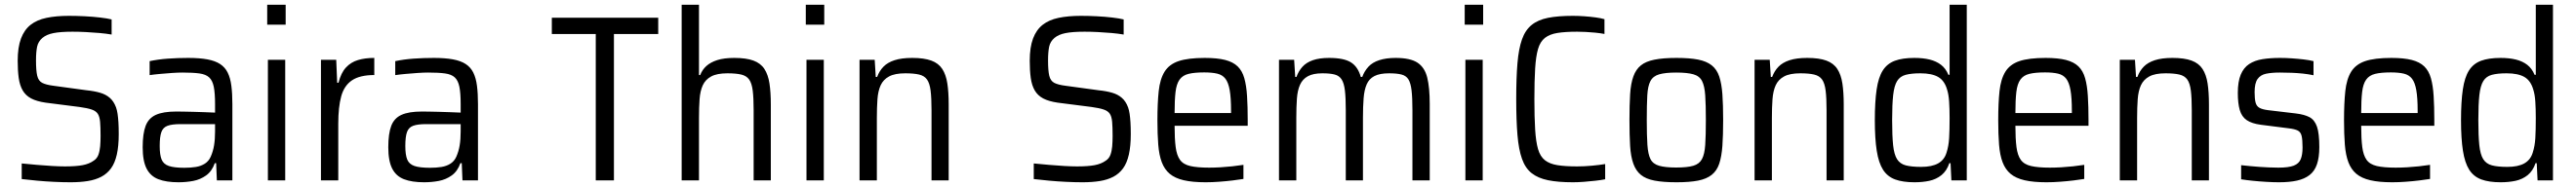

<svg xmlns="http://www.w3.org/2000/svg" viewBox="-20 -763 10875 791"><path d="M277.7 8Q245.7 8 208.8 6.2Q172 4.5 136.7 1.2Q101.3 -2.1 71.7 -5.6V-71.6Q102.8 -68.6 136.3 -65.6Q169.7 -62.6 200.5 -60.9Q231.3 -59.1 254.2 -59.1Q300.7 -59.1 328.8 -64.4Q356.8 -69.7 375.8 -83.5Q389.6 -92.4 395.4 -108.2Q401.2 -124 402.9 -144.3Q404.6 -164.6 404.6 -188.4Q404.6 -225.1 402.6 -247.7Q400.6 -270.3 392.5 -282.2Q384.4 -294 366.5 -299.9Q348.6 -305.9 316.3 -310.4L172.4 -328.8Q134.4 -334.4 111.3 -346.7Q88.2 -359.1 75.8 -380.5Q63.4 -401.9 59 -433.3Q54.7 -464.7 54.7 -505.8Q54.7 -563.1 68.6 -600Q82.5 -636.9 109.2 -658Q135.8 -679 176.4 -687.5Q217 -696 270.8 -696Q303.8 -696 338.1 -694.2Q372.5 -692.5 402.6 -688.9Q432.7 -685.4 451.3 -680.8V-616.9Q428.3 -620.9 400.2 -623.4Q372.1 -625.9 342.4 -627.4Q312.7 -628.9 286.2 -628.9Q235.6 -628.9 205.9 -623Q176.3 -617.1 159.5 -602.9Q141.3 -587.7 136.6 -565.1Q132 -542.5 132 -507Q132 -464.3 137.1 -442.7Q142.2 -421 158.2 -412.6Q174.3 -404.2 206.1 -400.2L345.4 -381.2Q378.4 -377.8 402.7 -370.7Q426.9 -363.7 443.6 -349.1Q460.4 -334.6 470 -308.7Q474.1 -297 476.4 -281.6Q478.7 -266.2 480 -245.3Q481.3 -224.4 481.3 -195.6Q481.3 -145.2 473.2 -109.2Q465.1 -73.3 448.7 -50.8Q432.3 -28.3 407.7 -15.3Q383 -2.4 350.5 2.8Q318 8 277.7 8Z M733.4 8Q682.2 8 648.7 -4.9Q615.2 -17.8 598.8 -50.1Q582.4 -82.4 582.4 -140.2Q582.4 -197.8 594.9 -230.7Q607.5 -263.5 638.3 -277.3Q669.1 -291.2 723.7 -291.2Q735.6 -291.2 754 -290.9Q772.5 -290.7 796.2 -290Q819.8 -289.2 843.5 -288.5Q867.2 -287.7 888 -286.7V-321.8Q888 -369.1 882.6 -395.9Q877.1 -422.7 863 -435.7Q848.9 -448.7 821.7 -452.4Q794.4 -456.1 750.9 -456.1Q732 -456.1 706.9 -454.4Q681.8 -452.7 656.8 -450.4Q631.8 -448.2 611.8 -445.3V-504.4Q647.7 -512 689 -515Q730.4 -518 774.3 -518Q822.1 -518 855.3 -511.9Q888.4 -505.8 909.2 -492.2Q930.1 -478.6 941.3 -456Q952.6 -433.4 956.8 -400.3Q961.1 -367.3 961.1 -322.9V0H895.6L892.6 -72.8H886.9Q874.9 -38.7 850.5 -21.1Q826.1 -3.5 795.8 2.3Q765.5 8 733.4 8ZM758.3 -53.3Q785.3 -53.3 807 -56.8Q828.7 -60.3 845 -70.8Q861.4 -81.4 869.7 -100.3Q879.6 -122.7 883.8 -148.2Q888 -173.6 888 -207.3V-238H742.4Q706.6 -238 687.5 -231Q668.5 -224.1 661.4 -204.5Q654.3 -184.8 654.3 -145.6Q654.3 -107.8 662.4 -88.1Q670.5 -68.5 693 -60.9Q715.6 -53.3 758.3 -53.3Z M1108.2 -658.6V-743H1186.1V-658.6ZM1111.1 0V-510H1184.2V0Z M1335.1 0V-510H1399.6L1403.6 -413.2H1409.3Q1419.8 -454.9 1440.7 -477.5Q1461.6 -500.1 1491.5 -509Q1521.4 -518 1560.3 -518V-445.6Q1499.6 -445.6 1466.4 -423.4Q1433.3 -401.2 1420.7 -355.8Q1408.2 -310.4 1408.2 -239.4V0Z M1770.4 8Q1719.2 8 1685.7 -4.9Q1652.2 -17.8 1635.8 -50.1Q1619.4 -82.4 1619.4 -140.2Q1619.4 -197.8 1631.9 -230.7Q1644.5 -263.5 1675.3 -277.3Q1706.1 -291.2 1760.7 -291.2Q1772.6 -291.2 1791 -290.9Q1809.5 -290.7 1833.2 -290Q1856.8 -289.2 1880.5 -288.5Q1904.2 -287.7 1925 -286.7V-321.8Q1925 -369.1 1919.6 -395.9Q1914.1 -422.7 1900 -435.7Q1885.9 -448.7 1858.7 -452.4Q1831.4 -456.1 1787.9 -456.1Q1769 -456.1 1743.9 -454.4Q1718.8 -452.7 1693.8 -450.4Q1668.8 -448.2 1648.8 -445.3V-504.4Q1684.7 -512 1726 -515Q1767.4 -518 1811.3 -518Q1859.1 -518 1892.3 -511.9Q1925.4 -505.8 1946.2 -492.2Q1967.1 -478.6 1978.3 -456Q1989.6 -433.4 1993.8 -400.3Q1998.1 -367.3 1998.1 -322.9V0H1932.6L1929.6 -72.8H1923.9Q1911.9 -38.7 1887.5 -21.1Q1863.1 -3.5 1832.8 2.3Q1802.5 8 1770.4 8ZM1795.3 -53.3Q1822.3 -53.3 1844 -56.8Q1865.7 -60.3 1882 -70.8Q1898.4 -81.4 1906.7 -100.3Q1916.6 -122.7 1920.8 -148.2Q1925 -173.6 1925 -207.3V-238H1779.4Q1743.6 -238 1724.5 -231Q1705.5 -224.1 1698.4 -204.5Q1691.3 -184.8 1691.3 -145.6Q1691.3 -107.8 1699.4 -88.1Q1707.5 -68.5 1730 -60.9Q1752.6 -53.3 1795.3 -53.3Z M2495.4 0V-619.2H2309.9V-688H2759.1V-619.2H2572.1V0Z M2858.1 0V-743H2931.2V-445.4H2936.3Q2944.9 -468.1 2962.5 -483.9Q2980.1 -499.8 3008.6 -508.9Q3037.1 -518 3080.4 -518Q3130.6 -518 3161.2 -506.7Q3191.8 -495.4 3207.4 -471.3Q3223.1 -447.3 3228.8 -410.1Q3234.5 -372.9 3234.5 -321.1V0H3162V-296.5Q3162 -348.7 3158.1 -379.8Q3154.2 -410.8 3143 -426.7Q3131.7 -442.5 3109.4 -447.7Q3087 -452.9 3051.2 -452.9Q3007.2 -452.9 2982.8 -439.7Q2958.3 -426.5 2947.2 -402.2Q2936.2 -377.9 2933.7 -343.1Q2931.2 -308.3 2931.2 -264.5V0Z M3382.2 -658.6V-743H3460.1V-658.6ZM3385.1 0V-510H3458.2V0Z M3609.1 0V-510H3673.1L3677.6 -437.6H3683.3Q3692.9 -463.2 3710.2 -481Q3727.5 -498.8 3757.1 -508.4Q3786.6 -518 3831.4 -518Q3881.6 -518 3912.2 -506.7Q3942.8 -495.4 3958.4 -471.3Q3974.1 -447.3 3979.8 -410.1Q3985.5 -372.9 3985.5 -321.1V0H3913V-296.5Q3913 -348.7 3909.1 -379.8Q3905.2 -410.8 3894 -426.7Q3882.7 -442.5 3860.4 -447.7Q3838 -452.9 3802.2 -452.9Q3758.2 -452.9 3733.8 -439.7Q3709.3 -426.5 3698.2 -402.2Q3687.2 -377.9 3684.7 -343.1Q3682.2 -308.3 3682.2 -264.5V0Z M4550.7 8Q4518.7 8 4481.8 6.2Q4445 4.5 4409.7 1.2Q4374.3 -2.1 4344.7 -5.6V-71.6Q4375.8 -68.6 4409.3 -65.6Q4442.7 -62.6 4473.5 -60.9Q4504.3 -59.1 4527.2 -59.1Q4573.7 -59.1 4601.8 -64.4Q4629.8 -69.7 4648.8 -83.5Q4662.6 -92.4 4668.4 -108.2Q4674.2 -124 4675.9 -144.3Q4677.6 -164.6 4677.6 -188.4Q4677.6 -225.1 4675.6 -247.7Q4673.6 -270.3 4665.5 -282.2Q4657.4 -294 4639.5 -299.9Q4621.6 -305.9 4589.3 -310.4L4445.4 -328.8Q4407.4 -334.4 4384.3 -346.7Q4361.2 -359.1 4348.8 -380.5Q4336.4 -401.9 4332 -433.3Q4327.7 -464.7 4327.7 -505.8Q4327.7 -563.1 4341.6 -600Q4355.5 -636.9 4382.2 -658Q4408.8 -679 4449.4 -687.5Q4490 -696 4543.8 -696Q4576.8 -696 4611.1 -694.2Q4645.5 -692.5 4675.6 -688.9Q4705.7 -685.4 4724.3 -680.8V-616.9Q4701.3 -620.9 4673.2 -623.4Q4645.1 -625.9 4615.4 -627.4Q4585.7 -628.9 4559.2 -628.9Q4508.6 -628.9 4478.9 -623Q4449.3 -617.1 4432.5 -602.9Q4414.3 -587.7 4409.6 -565.1Q4405 -542.5 4405 -507Q4405 -464.3 4410.1 -442.7Q4415.2 -421 4431.2 -412.6Q4447.3 -404.2 4479.1 -400.2L4618.4 -381.2Q4651.4 -377.8 4675.7 -370.7Q4699.9 -363.7 4716.6 -349.1Q4733.4 -334.6 4743 -308.7Q4747.1 -297 4749.4 -281.6Q4751.7 -266.2 4753 -245.3Q4754.3 -224.4 4754.3 -195.6Q4754.3 -145.2 4746.2 -109.2Q4738.1 -73.3 4721.7 -50.8Q4705.3 -28.3 4680.7 -15.3Q4656 -2.4 4623.5 2.8Q4591 8 4550.7 8Z M5070.2 8Q5014.8 8 4977.9 -0.6Q4940.9 -9.2 4918.8 -27.8Q4896.8 -46.3 4885.3 -76.6Q4873.8 -106.9 4870.3 -151.1Q4866.8 -195.3 4866.8 -254Q4866.8 -326.8 4872.2 -377.3Q4877.5 -427.8 4896.8 -459.4Q4916.2 -490.9 4956.2 -504.5Q4996.3 -518 5066.7 -518Q5119.5 -518 5152.9 -509.4Q5186.3 -500.8 5205.7 -482Q5225 -463.1 5233.7 -432.1Q5242.5 -401 5245.2 -356.8Q5248 -312.7 5248 -255.5V-231H4939.3Q4939.3 -176.4 4943.8 -141.2Q4948.3 -106.1 4962.1 -86.8Q4976 -67.5 5005.5 -60.7Q5034.9 -53.9 5085 -53.9Q5107.3 -53.9 5132.4 -55.3Q5157.4 -56.8 5182.9 -59.5Q5208.3 -62.3 5230 -65.7V-6.1Q5211.9 -3.1 5185.1 0.2Q5158.3 3.5 5128.2 5.7Q5098.2 8 5070.2 8ZM5177.7 -266.3V-294.4Q5177.7 -349.1 5172 -381.4Q5166.4 -413.7 5153.9 -430Q5141.4 -446.3 5119.3 -451.5Q5097.2 -456.7 5064.3 -456.7Q5022.7 -456.7 4998 -450.5Q4973.3 -444.4 4960.3 -426.2Q4947.3 -408 4943.3 -374.1Q4939.3 -340.2 4939.3 -284.8H5196.7Z M5380.1 0V-510H5444.1L5448.6 -437.6H5453.7Q5462.9 -462.6 5479.2 -480.7Q5495.6 -498.8 5523.2 -508.4Q5550.8 -518 5591.7 -518Q5653.8 -518 5683.6 -499.4Q5713.5 -480.7 5725.5 -437.6H5731.6Q5740.8 -462.5 5757.8 -480.9Q5774.8 -499.3 5803.7 -508.6Q5832.6 -518 5872.6 -518Q5934.8 -518 5965.2 -497.7Q5995.5 -477.4 6006 -434.9Q6016.5 -392.5 6016.5 -323.8V0H5943.5V-296.5Q5943.5 -349.8 5939.8 -380.9Q5936.1 -411.9 5926.4 -427.5Q5916.6 -443 5896.9 -447.9Q5877.3 -452.9 5844.9 -452.9Q5805.4 -452.9 5782.8 -441.2Q5760.3 -429.5 5750.2 -405.9Q5740.1 -382.4 5737.4 -347.3Q5734.6 -312.3 5734.6 -264.5V0H5662.1V-296.5Q5662.1 -349.3 5658.4 -380.3Q5654.7 -411.4 5644.4 -427.2Q5634.2 -443 5614.8 -447.9Q5595.4 -452.9 5563.5 -452.9Q5524.4 -452.9 5501.9 -440.5Q5479.4 -428.1 5468.8 -404.3Q5458.2 -380.6 5455.7 -345.5Q5453.2 -310.5 5453.2 -264.5V0Z M6164.2 -658.6V-743H6242.1V-658.6ZM6167.1 0V-510H6240.2V0Z M6621.2 8Q6558.4 8 6516 -0.7Q6473.7 -9.3 6446.9 -30.5Q6420 -51.7 6406.1 -91Q6392.1 -130.3 6386.9 -192.4Q6381.7 -254.5 6381.7 -344Q6381.7 -434 6386.9 -495.6Q6392.1 -557.2 6406.1 -596.5Q6420 -635.8 6446.9 -657.5Q6473.7 -679.2 6516 -687.6Q6558.4 -696 6621.2 -696Q6644.3 -696 6668.9 -694.2Q6693.5 -692.5 6716.4 -689.4Q6739.3 -686.4 6754.3 -681.8V-619.4Q6735.6 -622.9 6715.1 -624.9Q6694.5 -626.9 6675.1 -627.9Q6655.7 -628.9 6638.9 -628.9Q6588.3 -628.9 6555.7 -623.6Q6523 -618.4 6503 -602.8Q6483 -587.1 6473.9 -556.1Q6464.8 -525.2 6461.6 -473.4Q6458.4 -421.7 6458.4 -344Q6458.4 -266.9 6461.6 -215.1Q6464.8 -163.4 6473.9 -132.1Q6483 -100.9 6503 -85.2Q6523 -69.6 6555.7 -64.4Q6588.3 -59.1 6638.9 -59.1Q6668.4 -59.1 6701.1 -62.1Q6733.8 -65.1 6757.3 -69.1V-4.7Q6740.3 -1.2 6716.6 1.4Q6693 3.9 6668.4 6Q6643.7 8 6621.2 8Z M7058.5 8Q7002.3 8 6965.7 1Q6929 -6.1 6908 -23.4Q6886.9 -40.7 6876.2 -70.7Q6865.4 -100.7 6862.6 -145.9Q6859.8 -191.2 6859.8 -255.1Q6859.8 -319 6862.6 -364.2Q6865.4 -409.4 6876.2 -439.4Q6886.9 -469.4 6908 -486.4Q6929 -503.5 6965.7 -510.7Q7002.3 -518 7058.5 -518Q7113.5 -518 7149.4 -511Q7185.3 -504 7207.1 -486.7Q7228.9 -469.4 7238.9 -439.4Q7248.9 -409.4 7252.2 -364.2Q7255.4 -319 7255.4 -255.1Q7255.4 -191.2 7252.2 -145.9Q7248.9 -100.7 7238.9 -70.7Q7228.9 -40.7 7207.1 -23.4Q7185.3 -6.1 7149.4 1Q7113.5 8 7058.5 8ZM7056.9 -54.4Q7104 -54.4 7129.2 -61.8Q7154.5 -69.2 7165.7 -89.6Q7177 -110.1 7179.7 -150.2Q7182.4 -190.2 7182.4 -255.1Q7182.4 -319.4 7179.7 -359.4Q7177 -399.4 7166.2 -420.4Q7155.5 -441.4 7129.7 -448.7Q7104 -456.1 7057.4 -456.1Q7011.8 -456.1 6985.8 -448.7Q6959.8 -441.4 6948.5 -420.4Q6937.3 -399.4 6935.1 -359.4Q6932.9 -319.4 6932.9 -254.5Q6932.9 -190.2 6935.6 -150.2Q6938.3 -110.1 6948.8 -89.6Q6959.4 -69.2 6985.3 -61.8Q7011.3 -54.4 7056.9 -54.4Z M7388.1 0V-510H7452.1L7456.6 -437.6H7462.3Q7471.9 -463.2 7489.2 -481Q7506.5 -498.8 7536.1 -508.4Q7565.6 -518 7610.4 -518Q7660.6 -518 7691.2 -506.7Q7721.8 -495.4 7737.4 -471.3Q7753.1 -447.3 7758.8 -410.1Q7764.5 -372.9 7764.5 -321.1V0H7692V-296.5Q7692 -348.7 7688.1 -379.8Q7684.2 -410.8 7673 -426.7Q7661.7 -442.5 7639.4 -447.7Q7617 -452.9 7581.2 -452.9Q7537.2 -452.9 7512.8 -439.7Q7488.3 -426.5 7477.2 -402.2Q7466.2 -377.9 7463.7 -343.1Q7461.2 -308.3 7461.2 -264.5V0Z M8063.4 8Q8014 8 7981.4 -4Q7948.8 -16.1 7930.4 -45.1Q7911.9 -74.2 7903.9 -125.1Q7895.8 -176.1 7895.8 -254.5Q7895.8 -332.8 7903.4 -384.3Q7910.9 -435.8 7929.4 -464.9Q7947.8 -493.9 7980.4 -506Q8012.9 -518 8062.4 -518Q8099.4 -518 8127.4 -511.1Q8155.4 -504.2 8175.4 -488.8Q8195.3 -473.4 8206.4 -446.6H8211.5V-743H8284V0H8219L8215.5 -72.8H8210.4Q8199.4 -40.2 8177.3 -22.3Q8155.1 -4.5 8126.1 1.8Q8097.1 8 8063.4 8ZM8091.5 -57.1Q8136.5 -57.1 8162.9 -71.8Q8189.2 -86.5 8198.6 -117.4Q8207.5 -145.3 8209.5 -178.5Q8211.5 -211.6 8211.5 -263Q8211.5 -302.5 8209.5 -333Q8207.5 -363.5 8201 -383.7Q8190.3 -421.5 8163.7 -437.2Q8137 -452.9 8088.1 -452.9Q8049.8 -452.9 8026 -446.5Q8002.2 -440.1 7990 -420.4Q7977.7 -400.7 7973.3 -361.2Q7968.9 -321.8 7968.9 -255Q7968.9 -188.8 7973 -149Q7977.2 -109.3 7989.7 -89.6Q8002.2 -69.9 8026.4 -63.5Q8050.7 -57.1 8091.5 -57.1Z M8620.2 8Q8564.8 8 8527.9 -0.6Q8490.9 -9.2 8468.8 -27.8Q8446.8 -46.3 8435.3 -76.6Q8423.8 -106.9 8420.3 -151.1Q8416.8 -195.3 8416.8 -254Q8416.8 -326.8 8422.2 -377.3Q8427.5 -427.8 8446.8 -459.4Q8466.2 -490.9 8506.2 -504.5Q8546.3 -518 8616.7 -518Q8669.5 -518 8702.9 -509.4Q8736.3 -500.8 8755.7 -482Q8775 -463.1 8783.7 -432.1Q8792.5 -401 8795.2 -356.8Q8798 -312.7 8798 -255.5V-231H8489.3Q8489.3 -176.4 8493.8 -141.2Q8498.3 -106.1 8512.1 -86.8Q8526 -67.5 8555.5 -60.7Q8584.9 -53.9 8635 -53.9Q8657.3 -53.9 8682.4 -55.3Q8707.4 -56.8 8732.9 -59.5Q8758.3 -62.3 8780 -65.7V-6.1Q8761.9 -3.1 8735.1 0.2Q8708.3 3.5 8678.2 5.7Q8648.2 8 8620.2 8ZM8727.7 -266.3V-294.4Q8727.7 -349.1 8722 -381.4Q8716.4 -413.7 8703.9 -430Q8691.4 -446.3 8669.3 -451.5Q8647.2 -456.7 8614.3 -456.7Q8572.7 -456.7 8548 -450.5Q8523.3 -444.4 8510.3 -426.2Q8497.3 -408 8493.3 -374.1Q8489.3 -340.2 8489.3 -284.8H8746.7Z M8930.1 0V-510H8994.1L8998.6 -437.6H9004.3Q9013.9 -463.2 9031.2 -481Q9048.5 -498.8 9078.1 -508.4Q9107.6 -518 9152.4 -518Q9202.6 -518 9233.2 -506.7Q9263.8 -495.4 9279.4 -471.3Q9295.1 -447.3 9300.8 -410.1Q9306.5 -372.9 9306.5 -321.1V0H9234V-296.5Q9234 -348.7 9230.1 -379.8Q9226.2 -410.8 9215 -426.7Q9203.7 -442.5 9181.4 -447.7Q9159 -452.9 9123.2 -452.9Q9079.2 -452.9 9054.8 -439.7Q9030.3 -426.5 9019.2 -402.2Q9008.2 -377.9 9005.7 -343.1Q9003.2 -308.3 9003.2 -264.5V0Z M9602.1 8Q9578 8 9548.6 6.2Q9519.3 4.5 9491.7 1.7Q9464 -1.1 9442.4 -4.6V-64.3Q9461.9 -62.3 9481.3 -60.3Q9500.7 -58.3 9520 -57.1Q9539.3 -55.9 9559.1 -54.9Q9579 -53.9 9599.3 -53.9Q9642.9 -53.9 9664.6 -62.4Q9686.4 -70.9 9694 -89.7Q9701.7 -108.6 9701.7 -139Q9701.7 -172.3 9697.7 -188.4Q9693.8 -204.6 9681.2 -211Q9668.6 -217.3 9642.9 -220.3L9525.3 -235.3Q9487.3 -240.3 9466.1 -254.8Q9444.8 -269.2 9436.6 -297.7Q9428.4 -326.1 9428.4 -369.7Q9428.4 -417.7 9440.7 -447.2Q9452.9 -476.7 9476.3 -492.1Q9499.6 -507.4 9532.4 -512.7Q9565.2 -518 9606.8 -518Q9631 -518 9656.4 -516.2Q9681.8 -514.5 9705.9 -511.7Q9730 -508.9 9748 -504.4V-444.7Q9726.6 -449.2 9703.6 -451.7Q9680.5 -454.1 9656.3 -455.1Q9632.1 -456.1 9605.9 -456.1Q9571.5 -456.1 9547.8 -451.2Q9524.2 -446.3 9511.7 -428.7Q9499.3 -411.1 9499.3 -373.5Q9499.3 -344.6 9503.4 -329.2Q9507.5 -313.8 9519.8 -306.9Q9532.1 -300 9556.3 -297L9674.2 -283Q9710.1 -278.6 9731.4 -267.2Q9752.6 -255.8 9762.6 -227.2Q9772.5 -198.6 9772.5 -141.2Q9772.5 -96.9 9762.4 -67.8Q9752.3 -38.6 9731 -22.3Q9709.6 -6 9678.1 1Q9646.5 8 9602.1 8Z M10080.2 8Q10024.8 8 9987.9 -0.6Q9950.9 -9.2 9928.8 -27.8Q9906.8 -46.3 9895.3 -76.6Q9883.8 -106.9 9880.3 -151.1Q9876.8 -195.3 9876.8 -254Q9876.8 -326.8 9882.2 -377.3Q9887.5 -427.8 9906.8 -459.4Q9926.2 -490.9 9966.2 -504.5Q10006.3 -518 10076.7 -518Q10129.5 -518 10162.9 -509.4Q10196.3 -500.8 10215.7 -482Q10235 -463.1 10243.7 -432.1Q10252.5 -401 10255.2 -356.8Q10258 -312.7 10258 -255.5V-231H9949.3Q9949.3 -176.4 9953.8 -141.2Q9958.3 -106.1 9972.1 -86.8Q9986 -67.5 10015.5 -60.7Q10044.9 -53.9 10095 -53.9Q10117.3 -53.9 10142.4 -55.3Q10167.4 -56.8 10192.9 -59.5Q10218.3 -62.3 10240 -65.7V-6.1Q10221.9 -3.1 10195.1 0.2Q10168.3 3.5 10138.2 5.7Q10108.2 8 10080.2 8ZM10187.7 -266.3V-294.4Q10187.7 -349.1 10182 -381.4Q10176.4 -413.7 10163.9 -430Q10151.4 -446.3 10129.3 -451.5Q10107.2 -456.7 10074.3 -456.7Q10032.7 -456.7 10008 -450.5Q9983.3 -444.4 9970.3 -426.2Q9957.3 -408 9953.3 -374.1Q9949.3 -340.2 9949.3 -284.8H10206.7Z M10538.4 8Q10489 8 10456.4 -4Q10423.8 -16.1 10405.4 -45.1Q10386.9 -74.2 10378.9 -125.1Q10370.8 -176.1 10370.8 -254.5Q10370.8 -332.8 10378.4 -384.3Q10385.9 -435.8 10404.4 -464.9Q10422.8 -493.9 10455.4 -506Q10487.9 -518 10537.4 -518Q10574.4 -518 10602.4 -511.1Q10630.4 -504.2 10650.4 -488.8Q10670.3 -473.4 10681.4 -446.6H10686.5V-743H10759V0H10694L10690.5 -72.8H10685.4Q10674.4 -40.2 10652.3 -22.3Q10630.1 -4.5 10601.1 1.8Q10572.1 8 10538.4 8ZM10566.5 -57.1Q10611.5 -57.1 10637.9 -71.8Q10664.2 -86.5 10673.6 -117.4Q10682.5 -145.3 10684.5 -178.5Q10686.5 -211.6 10686.5 -263Q10686.5 -302.5 10684.5 -333Q10682.5 -363.5 10676 -383.7Q10665.3 -421.5 10638.7 -437.2Q10612 -452.9 10563.1 -452.9Q10524.8 -452.9 10501 -446.5Q10477.2 -440.1 10465 -420.4Q10452.7 -400.7 10448.3 -361.2Q10443.9 -321.8 10443.9 -255Q10443.9 -188.8 10448 -149Q10452.2 -109.3 10464.7 -89.6Q10477.2 -69.9 10501.4 -63.5Q10525.7 -57.1 10566.5 -57.1Z"/></svg>

Font: Saira Thin SemiCondensed
Style: Regular
Weight: 100
Width: 4
Version: Version 1.101